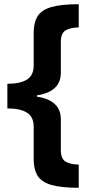

<svg xmlns="http://www.w3.org/2000/svg" viewBox="-20 -734 434 912"><path d="M354 158Q269 158 222.5 144Q176 130 158 100Q140 70 140 22V-132Q140 -179 108 -199Q76 -219 15 -219V-336Q76 -336 108 -356Q140 -376 140 -423V-578Q140 -626 158 -656Q176 -686 222.5 -700Q269 -714 354 -714V-604Q315 -603 292 -590Q269 -577 269 -535V-389Q269 -298 155 -281V-275Q269 -258 269 -167V-21Q269 21 292 34Q315 47 354 48Z"/></svg>

Font: Noto Sans Tai Tham
Style: Bold
Weight: 700
Designer: Monotype Design Team 2013. Revised by David WIlliams 2020
Foundry: Monotype Imaging Inc.
Version: Version 2.002; ttfautohint (v1.8.4.7-5d5b)